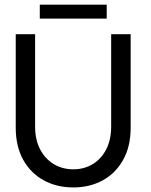

<svg xmlns="http://www.w3.org/2000/svg" viewBox="-20 -810 662 842"><path d="M467.5 -660H553V-250Q553 -168.5 520.5 -109.8Q488 -51 431.2 -19.5Q374.5 12 301.5 12Q228.5 12 171.2 -19.5Q114 -51 81.5 -109.8Q49 -168.5 49 -250V-660H134V-254.5Q134 -197 156 -155Q178 -113 216 -90.2Q254 -67.5 301.5 -67.5Q349 -67.5 386.5 -90.2Q424 -113 445.8 -155Q467.5 -197 467.5 -254.5ZM154.5 -728.5V-789.5H448V-728.5Z"/></svg>

Font: League Spartan Thin
Style: Regular
Weight: 400
Version: Version 2.002